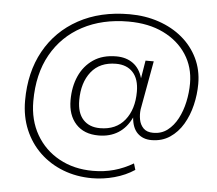

<svg xmlns="http://www.w3.org/2000/svg" viewBox="-54 -738 1026 908"><g transform="rotate(5 458.5 -284.0)"><path d="M415 110Q341 110 277.5 85.5Q214 61 167 16Q120 -29 94 -91Q68 -153 68 -228Q68 -363 124 -464Q180 -565 283 -621.5Q386 -678 525 -678Q600 -678 664.5 -656Q729 -634 776.5 -594Q824 -554 850.5 -499Q877 -444 877 -378Q877 -328 865 -277.5Q853 -227 828.5 -185.5Q804 -144 766.5 -119Q729 -94 679 -94Q639 -94 613.5 -118.5Q588 -143 584 -193Q561 -144 521.5 -119Q482 -94 428 -94Q359 -94 320.5 -136Q282 -178 282 -249Q282 -313 304.5 -363.5Q327 -414 371 -444Q415 -474 480 -474Q527 -474 559.5 -450.5Q592 -427 605 -381L619 -466H658L616 -234Q613 -210 617.5 -186Q622 -162 638 -145.5Q654 -129 685 -129Q724 -129 752.5 -151Q781 -173 800 -209Q819 -245 828.5 -289Q838 -333 838 -377Q838 -454 799 -514Q760 -574 689.5 -608.5Q619 -643 523 -643Q399 -643 305 -593Q211 -543 159 -450.5Q107 -358 107 -229Q107 -139 146.5 -70.5Q186 -2 256 36.5Q326 75 416 75Q469 75 516 62Q563 49 607 23L616 53Q574 81 521 95.5Q468 110 415 110ZM432 -129Q508 -129 549.5 -180.5Q591 -232 591 -316Q591 -376 562 -407.5Q533 -439 482 -439Q405 -439 364 -387.5Q323 -336 323 -252Q323 -192 352 -160.5Q381 -129 432 -129Z"/></g></svg>

Font: Gantari ExtraLight
Style: Italic
Weight: 250
Italic angle: -10°
Designer: Anugrah Pasau
Foundry: Lafontype
Version: Version 1.000